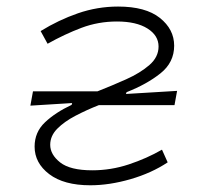

<svg xmlns="http://www.w3.org/2000/svg" viewBox="-20 -547 626 577"><path d="M251.5 9.8Q171.9 9.8 127.9 -23.7Q84 -57.1 84 -106.4Q84 -149.9 115.2 -179.4Q146.5 -209 195.3 -231.9L196.8 -237.3L71.3 -229.5L79.1 -272.5H272.9Q316.4 -289.6 358.9 -308.6Q401.4 -327.6 429 -351.6Q456.5 -375.5 456.5 -407.2Q456.5 -440.4 423.1 -461.4Q389.6 -482.4 331.5 -482.4Q275.4 -482.4 224.9 -463.4Q174.3 -444.3 123 -415.5L102.1 -453.6Q155.8 -486.8 214.4 -507.1Q272.9 -527.3 335 -527.3Q417.5 -527.3 460.4 -493.2Q503.4 -459 503.4 -409.7Q503.4 -359.4 462.4 -326.7Q421.4 -293.9 360.4 -270L358.4 -264.6L512.2 -273.9L504.4 -231H276.9Q240.7 -216.8 207 -199.2Q173.3 -181.6 152.1 -160.2Q130.9 -138.7 130.9 -111.8Q130.9 -82.5 160.9 -58.8Q190.9 -35.2 257.3 -35.2Q313.5 -35.2 367.2 -53Q420.9 -70.8 466.8 -97.2L483.9 -59.1Q435.5 -26.9 372.1 -8.5Q308.6 9.8 251.5 9.8Z"/></svg>

Font: Cascadia Mono NF ExtraLight
Style: Italic
Weight: 200
Italic angle: -10°
Monospace: yes
Designer: Aaron Bell
Foundry: Saja Typeworks
Version: Version 2404.023; ttfautohint (v1.8.4)